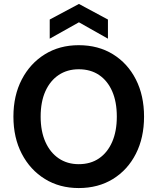

<svg xmlns="http://www.w3.org/2000/svg" viewBox="-20 -941 798 973"><path d="M379 12Q282 12 207.5 -34Q133 -80 90.5 -161.5Q48 -243 48 -350Q48 -457 90.5 -538.5Q133 -620 207.5 -666Q282 -712 379 -712Q478 -712 552.5 -666Q627 -620 668.5 -538.5Q710 -457 710 -350Q710 -243 668.5 -161.5Q627 -80 552.5 -34Q478 12 379 12ZM379 -109Q439 -109 482 -138.5Q525 -168 548.5 -222Q572 -276 572 -350Q572 -425 548.5 -478.5Q525 -532 482 -561Q439 -590 379 -590Q321 -590 277.5 -561Q234 -532 210 -478.5Q186 -425 186 -350Q186 -276 210 -222Q234 -168 277.5 -138.5Q321 -109 379 -109ZM232 -745V-842L380 -921L527 -842V-745L380 -828Z"/></svg>

Font: DM Sans 9pt
Style: Bold
Weight: 700
Designer: Colophon Foundry, Jonny Pinhorn
Foundry: Colophon Foundry
Version: Version 4.004;gftools[0.9.30]